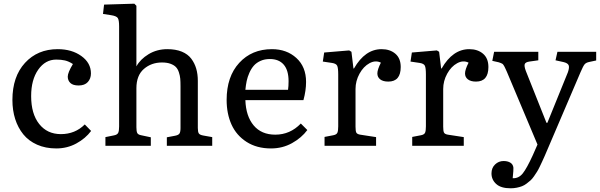

<svg xmlns="http://www.w3.org/2000/svg" viewBox="-20 -786 3235 1035"><path d="M283.2 14.2Q225.6 14.2 179.9 -6.1Q134.3 -26.4 105.5 -62Q76.7 -97.7 61.8 -144.5Q46.9 -191.4 46.9 -247.1Q46.9 -373 114.7 -447Q182.6 -521 291 -521Q367.2 -521 418.7 -483.9Q470.2 -446.8 470.2 -390.1Q470.2 -362.3 453.4 -343.8Q436.5 -325.2 403.8 -325.2Q373.5 -325.2 359.4 -338.6Q345.2 -352.1 345.2 -373Q345.2 -394.5 373 -440.9Q350.1 -455.6 329.8 -460.2Q309.6 -464.8 283.2 -464.8Q224.1 -464.8 186 -410.4Q147.9 -356 147.9 -268.1Q147.9 -172.4 191.2 -117.7Q234.4 -63 308.1 -63Q384.8 -63 437 -115.2L471.2 -80.1Q440.9 -39.6 391.6 -12.7Q342.3 14.2 283.2 14.2Z M548.3 0V-46.9L594.2 -56.2Q612.3 -59.6 617.2 -70.1Q622.1 -80.6 622.1 -104V-644Q622.1 -677.7 615 -688.7Q607.9 -699.7 579.1 -704.1L535.2 -710.9L541 -761.2L704.1 -766.1L715.3 -754.9V-428.2Q736.3 -466.8 781 -493.9Q825.7 -521 882.3 -521Q927.2 -521 960 -507.6Q992.7 -494.1 1011 -469.7Q1029.3 -445.3 1037.8 -415.8Q1046.4 -386.2 1046.4 -350.1V-96.2Q1046.4 -74.7 1051.8 -66.7Q1057.1 -58.6 1077.1 -55.2L1124 -46.9V0H879.4V-45.9L923.3 -54.2Q941.9 -57.6 947.5 -66.2Q953.1 -74.7 953.1 -96.2V-320.8Q953.1 -345.2 951.7 -361.8Q950.2 -378.4 944.3 -396.2Q938.5 -414.1 928 -424.8Q917.5 -435.5 898.7 -442.4Q879.9 -449.2 853 -449.2Q795.9 -449.2 755.6 -414.3Q715.3 -379.4 715.3 -310.1V-100.1Q715.3 -77.6 720 -68.8Q724.6 -60.1 740.2 -57.1L793 -45.9V0Z M1440.9 14.2Q1364.3 14.2 1309.3 -21Q1254.4 -56.2 1228 -114.5Q1201.7 -172.9 1201.7 -247.1Q1201.7 -373 1269.5 -447Q1337.4 -521 1445.8 -521Q1525.4 -521 1577.6 -473.4Q1629.9 -425.8 1629.9 -344.2Q1629.9 -297.9 1615.7 -246.1H1302.7Q1305.7 -159.7 1347.4 -109.9Q1389.2 -60.1 1463.9 -60.1Q1543.9 -60.1 1601.6 -120.1L1636.7 -85Q1605.5 -43 1554.2 -14.4Q1502.9 14.2 1440.9 14.2ZM1302.7 -301.8H1532.7Q1535.6 -321.3 1535.6 -348.1Q1535.6 -407.2 1509.5 -437.5Q1483.4 -467.8 1434.6 -467.8Q1406.7 -467.8 1384.8 -458Q1362.8 -448.2 1348.6 -432.4Q1334.5 -416.5 1324.5 -394Q1314.5 -371.6 1309.8 -349.6Q1305.2 -327.6 1302.7 -301.8Z M1729.5 0V-47.9L1777.3 -57.1Q1794.4 -60.5 1798.8 -70.8Q1803.2 -81.1 1803.2 -105V-384.8Q1803.2 -419.9 1797.6 -431.6Q1792 -443.4 1769.5 -446.8L1720.2 -454.1L1727.5 -502.9L1862.3 -514.2L1874.5 -506.8L1885.3 -417H1888.2Q1947.8 -521 2037.1 -521Q2082.5 -521 2111.3 -496.3Q2140.1 -471.7 2140.1 -424.8Q2140.1 -346.2 2073.2 -346.2Q2044.9 -346.2 2029.5 -358.2Q2014.2 -370.1 2014.2 -390.1Q2014.2 -410.6 2033.2 -448.2Q2004.4 -462.9 1971.9 -445.3Q1939.5 -427.7 1918 -388.7Q1896.5 -349.6 1896.5 -306.2V-103Q1896.5 -80.1 1900.6 -71.5Q1904.8 -63 1921.4 -60.1L2007.3 -46.9V0Z M2202.1 0V-47.9L2250 -57.1Q2267.1 -60.5 2271.5 -70.8Q2275.9 -81.1 2275.9 -105V-384.8Q2275.9 -419.9 2270.3 -431.6Q2264.6 -443.4 2242.2 -446.8L2192.9 -454.1L2200.2 -502.9L2335 -514.2L2347.2 -506.8L2357.9 -417H2360.8Q2420.4 -521 2509.8 -521Q2555.2 -521 2584 -496.3Q2612.8 -471.7 2612.8 -424.8Q2612.8 -346.2 2545.9 -346.2Q2517.6 -346.2 2502.2 -358.2Q2486.8 -370.1 2486.8 -390.1Q2486.8 -410.6 2505.9 -448.2Q2477.1 -462.9 2444.6 -445.3Q2412.1 -427.7 2390.6 -388.7Q2369.1 -349.6 2369.1 -306.2V-103Q2369.1 -80.1 2373.3 -71.5Q2377.4 -63 2394 -60.1L2480 -46.9V0Z M2732.4 229Q2680.2 229 2654.8 205.8Q2629.4 182.6 2629.4 148.9Q2629.4 119.1 2648.7 100.6Q2668 82 2694.8 82Q2716.3 82 2731 90.8Q2745.6 99.6 2747.6 118.2Q2748.5 128.9 2743.7 174.8Q2775.9 176.3 2797.9 148.9Q2819.8 121.6 2852.5 49.8L2877.4 -6.8L2712.4 -398.9Q2710 -404.3 2705.6 -413.8Q2701.2 -423.3 2699.7 -426.3Q2698.2 -429.2 2694.8 -434.6Q2691.4 -439.9 2688.5 -441.9Q2685.5 -443.8 2680.4 -446Q2675.3 -448.2 2668.5 -450.2L2633.8 -458L2643.6 -506.8H2881.8V-460.9L2833.5 -454.1Q2813 -451.2 2808.8 -440.7Q2804.7 -430.2 2814.5 -403.8L2925.8 -124H2930.7L3041.5 -397Q3050.3 -422.9 3045.4 -434.3Q3040.5 -445.8 3018.6 -451.2L2974.6 -460.9L2984.9 -506.8H3193.8V-460L3156.7 -452.1Q3139.2 -448.7 3131.3 -439.2Q3123.5 -429.7 3109.9 -397.9L2916.5 54.2Q2907.7 73.7 2902.8 84.5Q2897.9 95.2 2889.4 112.8Q2880.9 130.4 2874.5 140.4Q2868.2 150.4 2858.4 164.6Q2848.6 178.7 2839.8 186.5Q2831.1 194.3 2818.8 203.6Q2806.6 212.9 2793.9 217.8Q2781.2 222.7 2765.6 225.8Q2750 229 2732.4 229Z"/></svg>

Font: Literata Book
Style: Regular
Weight: 400
Designer: Latin by Veronika Burian and Jose Scaglione. Greek by Irene Vlachou. Cyrillic by Vera Evstafieva
Foundry: TypeTogether
Version: Version 2.003;PS 002.003;hotconv 1.0.88;makeotf.lib2.5.64775